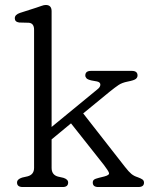

<svg xmlns="http://www.w3.org/2000/svg" viewBox="-20 -752 616 772"><path d="M71.5 0Q48.5 0 48.5 -18Q48.5 -31.5 69 -38L91 -43Q117 -50 117 -77V-632.5Q117 -658.5 96 -660.5L57 -661.5Q39.5 -664 39.5 -678.5Q39.5 -693 60 -700L125.5 -721Q136.5 -724.5 146.5 -728.2Q156.5 -732 164 -732Q187.5 -732 187.5 -707V-241.5L372.5 -393.5Q383.5 -402 383.5 -411.8Q383.5 -421.5 370 -424.5L348 -428.5Q332.5 -432 327.8 -437.2Q323 -442.5 323 -448.5Q323 -467 346 -467H510Q533 -467 533 -448.5Q533 -440.5 526.2 -434.8Q519.5 -429 493.5 -424Q470.5 -419.5 456.8 -410.2Q443 -401 420 -382.5L314.5 -296L482.5 -81Q498 -61 508.5 -52.5Q519 -44 533.5 -39.5Q546 -35 552.5 -30.5Q559 -26 559 -17.5Q559 0 536 0H375Q353 0 353 -18Q353 -25.5 358 -29.5Q363 -33.5 377.5 -37L399.5 -42.5Q421 -48 418.2 -56.8Q415.5 -65.5 398 -88.5L265.5 -256L187.5 -191.5V-77Q187.5 -49 213 -42L235 -37Q254 -31 254 -18Q254 0 232 0Z"/></svg>

Font: Fraunces 9pt S100 Light
Style: Regular
Weight: 300
Version: Version 1.000; ttfautohint (v1.8.3)